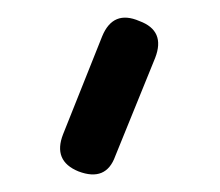

<svg xmlns="http://www.w3.org/2000/svg" viewBox="-20 -750 251 219"><path d="M69.5 -554.5Q40 -566.5 52 -597L96.5 -708.5Q109 -739 139 -726Q169 -715 157 -684L111.5 -572Q101 -542.5 69.5 -554.5Z"/></svg>

Font: Jura Light SemiBold
Style: Regular
Weight: 600
Version: Version 5.106